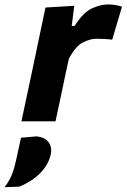

<svg xmlns="http://www.w3.org/2000/svg" viewBox="-85 -532 555 842"><path d="M9 0Q20.5 -53.5 31 -103.5Q41.5 -153 55 -216L65.5 -266Q76.5 -319.5 89 -378Q101.5 -436.5 114.5 -499L240.5 -506.5L229.5 -418H242Q280 -477.5 317.8 -495Q355.5 -512.5 389 -512.5Q405 -512.5 421.5 -509.8Q438 -507 450 -502.5L407 -358Q387.5 -360.5 371.5 -361.2Q355.5 -362 337 -362Q311 -362 278.5 -345.8Q246 -329.5 217 -274L202.5 -208Q190.5 -152 180.5 -103Q170 -54 158.5 0ZM-65 289Q-41.5 258.5 -30.5 227.8Q-19.5 197 -12 159.5Q-7 137.5 -2.5 115.5Q2 93.5 7 72L75.5 66Q112 70 128 91.5Q139.5 107 139.5 127Q139.5 134.5 138 143Q128.5 189.5 91.8 226.8Q55 264 -0.5 286.5Z"/></svg>

Font: Heraclito
Style: Bold Italic
Weight: 700
Italic angle: -12°
Designer: Kostas Bartsokas (font) & Cristiano Sobral (main changes)
Foundry: Kostas Bartsokas (font) & Cristiano Sobral (main changes)
Version: Version 1.00;July 8, 2020;FontCreator 13.0.0.2655 64-bit